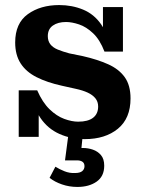

<svg xmlns="http://www.w3.org/2000/svg" viewBox="-20 -541 572 759"><path d="M315 9Q261 9 215 -11.5Q169 -32 140 -74.5Q111 -117 106 -184H127Q148 -136 176 -109Q204 -82 234 -71Q264 -60 289 -60Q328 -60 348 -75.5Q368 -91 368 -120Q368 -139 357 -152.5Q346 -166 326.5 -175Q307 -184 279 -190L225 -202Q166 -215 124.5 -236Q83 -257 61.5 -290.5Q40 -324 40 -373Q40 -449 90 -485Q140 -521 214 -521Q265 -521 308.5 -503Q352 -485 380 -444.5Q408 -404 412 -337H393Q375 -384 348 -409.5Q321 -435 292.5 -444.5Q264 -454 241 -454Q209 -454 189 -440Q169 -426 169 -398Q169 -379 179 -366Q189 -353 208.5 -345Q228 -337 254 -330L308 -319Q365 -306 407.5 -287Q450 -268 473 -236Q496 -204 496 -152Q496 -73 446 -32Q396 9 315 9ZM54 0V-184H106L133 -142V0ZM412 -337 387 -379V-513H466V-337ZM286 198Q254 198 225 188Q196 178 176 162L199 118Q215 128 235 136Q255 144 276 143Q296 143 305 135.5Q314 128 314 116Q314 104 306 98.5Q298 93 285 93H237L250 -6H307L302 44H308Q328 44 347 50.5Q366 57 379 72Q392 87 392 114Q392 156 362 177Q332 198 286 198Z"/></svg>

Font: Montagu Slab 144pt SemiBold
Style: Regular
Weight: 600
Version: Version 1.000